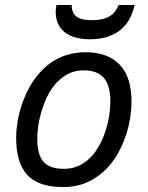

<svg xmlns="http://www.w3.org/2000/svg" viewBox="-20 -737 594 772"><path d="M44.9 -185.1Q44.9 -211.4 50 -244.1Q55.2 -276.9 66.4 -311.8Q77.6 -346.7 95.5 -380.9Q113.3 -415 139.2 -443.8Q155.3 -462.4 174.6 -477.5Q193.8 -492.7 217 -503.7Q240.2 -514.6 267.1 -520.8Q293.9 -526.9 325.2 -526.9Q412.6 -526.9 460.7 -477.5Q508.8 -428.2 508.8 -328.1Q508.8 -297.9 503.2 -262Q497.6 -226.1 485.1 -189.5Q472.7 -152.8 452.9 -117.9Q433.1 -83 404.8 -55.2Q373 -23.4 330.8 -4.2Q288.6 15.1 232.9 15.1Q181.6 15.1 145.8 2.2Q109.9 -10.7 87.6 -35.9Q65.4 -61 55.2 -98.4Q44.9 -135.7 44.9 -185.1ZM129.9 -180.2Q129.9 -148.4 135.7 -125.2Q141.6 -102.1 154.5 -87.2Q167.5 -72.3 188 -65.2Q208.5 -58.1 237.8 -58.1Q272.9 -58.1 301 -72.5Q329.1 -86.9 351.1 -111.8Q368.2 -131.3 381.8 -157.2Q395.5 -183.1 404.8 -211.9Q414.1 -240.7 418.9 -270.8Q423.8 -300.8 423.8 -328.1Q423.8 -393.1 397.7 -423.6Q371.6 -454.1 316.9 -454.1Q277.3 -454.1 246.6 -435.8Q215.8 -417.5 193.8 -388.2Q178.7 -368.2 167 -342.8Q155.3 -317.4 147 -290Q138.7 -262.7 134.3 -234.4Q129.9 -206.1 129.9 -180.2ZM521 -716.8Q515.1 -688.5 502.2 -663.3Q489.3 -638.2 467.8 -619.6Q446.3 -601.1 415.3 -590.1Q384.3 -579.1 341.8 -579.1Q305.2 -579.1 279.1 -587.6Q252.9 -596.2 236.3 -610.8Q219.7 -625.5 211.9 -645.3Q204.1 -665 204.1 -687Q204.1 -702.1 207 -716.8H268.1Q268.1 -686 287.1 -670.9Q306.2 -655.8 349.1 -655.8Q372.6 -655.8 390.4 -659.9Q408.2 -664.1 421.1 -671.9Q434.1 -679.7 442.6 -690.9Q451.2 -702.1 457 -716.8Z"/></svg>

Font: Clear Sans
Style: Italic
Weight: 400
Italic angle: -12°
Foundry: Intel Corporation
Version: Version 1.00